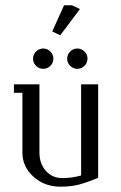

<svg xmlns="http://www.w3.org/2000/svg" viewBox="-20 -700 452 720"><path d="M32.2 -352.1V-383.8H127.9V-127.9Q127.9 -86.4 151.9 -59.3Q175.8 -32.2 213.9 -32.2Q250 -32.2 284.2 -42V-383.8H348.1V-33.2Q303.2 -14.6 274.2 -7.3Q245.1 0 206.1 0Q147 0 105.5 -37.4Q64 -74.7 64 -127.9V-352.1ZM115.2 -453.1Q104 -464.4 104 -480Q104 -495.6 115.2 -506.8Q126.5 -518.1 142.1 -518.1Q157.7 -518.1 168.9 -506.8Q180.2 -495.6 180.2 -480Q180.2 -464.4 168.9 -453.1Q157.7 -441.9 142.1 -441.9Q126.5 -441.9 115.2 -453.1ZM175.8 -582 220.2 -680.2H250L279.8 -666L206.1 -567.9ZM243.2 -453.1Q231.9 -464.4 231.9 -480Q231.9 -495.6 243.2 -506.8Q254.4 -518.1 270 -518.1Q285.6 -518.1 296.9 -506.8Q308.1 -495.6 308.1 -480Q308.1 -464.4 296.9 -453.1Q285.6 -441.9 270 -441.9Q254.4 -441.9 243.2 -453.1Z"/></svg>

Font: Gawaa
Style: Regular
Weight: 400
Designer: T. Christopher White
Version: Version 1.0